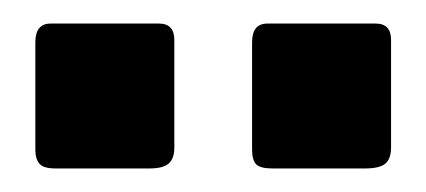

<svg xmlns="http://www.w3.org/2000/svg" viewBox="-20 -762 362 163"><path d="M128 -637V-728C128 -737.3 123.7 -742 115 -742H23C14.3 -742 10 -736.7 10 -726V-635C10 -629.7 11.2 -625.7 13.5 -623C15.8 -620.3 20.3 -619 27 -619H107C114.3 -619 119.7 -620.3 123 -623C126.3 -625.7 128 -630.3 128 -637ZM312 -637V-728C312 -737.3 307.7 -742 299 -742H207C198.3 -742 194 -736.7 194 -726V-635C194 -629 195.2 -624.8 197.5 -622.5C199.8 -620.2 204.3 -619 211 -619H290C298 -619 303.7 -620.3 307 -623C310.3 -625.7 312 -630.3 312 -637Z"/></svg>

Font: Libre Franklin SemiBold
Style: Regular
Weight: 600
Designer: Pablo Impallari, Rodrigo Fuenzalida
Foundry: Impallari Type
Version: Version 1.002; ttfautohint (v1.5)